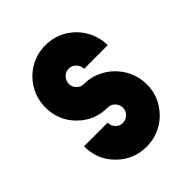

<svg xmlns="http://www.w3.org/2000/svg" viewBox="-207 -877 1004 1004"><g transform="rotate(-45 295.0 -375.0)"><path d="M526.4 -519.5Q526.4 -553.7 516.6 -585Q507.8 -615.2 491.2 -641.6Q460.9 -690.4 409.2 -720.7Q357.4 -750 294.9 -750Q261.7 -750 230.5 -741.2Q199.2 -731.4 173.8 -715.8Q124 -684.6 94.7 -632.8Q65.4 -581.1 65.4 -518.6Q65.4 -422.9 131.8 -356.4Q199.2 -289.1 294.9 -289.1Q318.4 -289.1 335 -272.5Q351.6 -254.9 351.6 -232.4Q351.6 -209 335 -192.4Q318.4 -175.8 294.9 -175.8Q271.5 -175.8 255.9 -192.4Q239.3 -209 239.3 -233.4Q180.7 -233.4 64.5 -233.4Q64.5 -133.8 131.8 -67.4Q199.2 0 294.9 0Q329.1 0 359.4 -8.8Q390.6 -17.6 417 -34.2Q465.8 -64.5 496.1 -116.2Q526.4 -168 526.4 -230.5Q526.4 -271.5 512.7 -308.6Q500 -344.7 475.6 -375Q444.3 -415 397.5 -439.5Q349.6 -463.9 294.9 -463.9Q271.5 -463.9 255.9 -480.5Q239.3 -497.1 239.3 -519.5Q239.3 -543 255.9 -560.5Q271.5 -577.1 294.9 -577.1Q318.4 -577.1 335 -560.5Q351.6 -543 351.6 -519.5Q410.2 -519.5 526.4 -519.5Z"/></g></svg>

Font: Big John
Style: Regular
Weight: 400
Designer: Ion Lucin
Version: Version 1.000